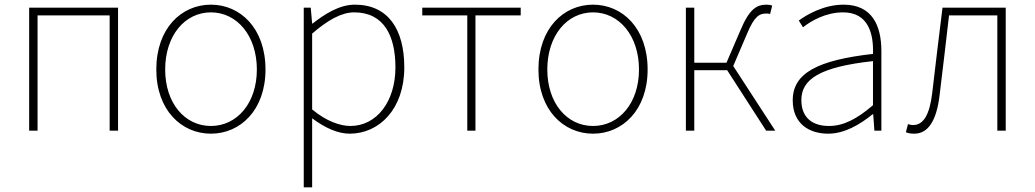

<svg xmlns="http://www.w3.org/2000/svg" viewBox="-20 -560 4436 823"><path d="M105 0H141V-494H450V0H486V-527H105Z M884 13C1010 13 1118 -88 1118 -262C1118 -439 1010 -540 884 -540C758 -540 650 -439 650 -262C650 -88 758 13 884 13ZM884 -20C772 -20 688 -118 688 -262C688 -407 772 -507 884 -507C996 -507 1081 -407 1081 -262C1081 -118 996 -20 884 -20Z M1282 243H1318V46V-53C1374 -11 1429 13 1479 13C1605 13 1713 -92 1713 -271C1713 -434 1644 -540 1501 -540C1435 -540 1372 -500 1320 -459H1318L1312 -527H1282ZM1482 -20C1440 -20 1380 -39 1318 -91V-416C1385 -474 1444 -507 1498 -507C1627 -507 1675 -405 1675 -271C1675 -124 1594 -20 1482 -20Z M1983 0H2018V-494H2212V-527H1790V-494H1983Z M2522 13C2648 13 2756 -88 2756 -262C2756 -439 2648 -540 2522 -540C2396 -540 2288 -439 2288 -262C2288 -88 2396 13 2522 13ZM2522 -20C2410 -20 2326 -118 2326 -262C2326 -407 2410 -507 2522 -507C2634 -507 2719 -407 2719 -262C2719 -118 2634 -20 2522 -20Z M2920 0H2956V-259H3097L3264 0H3303L3123 -277L3182 -415C3214 -492 3236 -502 3265 -502C3273 -502 3275 -502 3281 -500L3290 -536C3286 -538 3276 -540 3267 -540C3225 -540 3193 -525 3152 -426L3094 -291H2956V-527H2920Z M3530 13C3600 13 3666 -26 3720 -70H3723L3728 0H3758V-341C3758 -448 3720 -540 3596 -540C3510 -540 3437 -496 3404 -472L3422 -443C3456 -470 3519 -507 3594 -507C3703 -507 3725 -414 3722 -329C3485 -302 3378 -247 3378 -130C3378 -30 3448 13 3530 13ZM3533 -20C3469 -20 3415 -50 3415 -131C3415 -220 3493 -273 3722 -298V-109C3653 -50 3596 -20 3533 -20Z M3899 13C3957 13 3995 -40 4008 -156C4022 -270 4035 -381 4048 -494H4255V0H4291V-527H4020C4005 -405 3990 -284 3976 -162C3965 -68 3938 -24 3894 -24C3885 -24 3879 -26 3872 -28L3863 7C3874 11 3883 13 3899 13Z"/></svg>

Font: Noto Sans CJK HK Thin
Style: Regular
Weight: 100
Designer: Ryoko NISHIZUKA 西塚涼子 (kana, bopomofo & ideographs); Paul D. Hunt (Latin, Greek & Cyrillic); Sandoll Communications 산돌커뮤니
Foundry: Adobe
Version: Version 2.004;hotconv 1.0.118;makeotfexe 2.5.65603